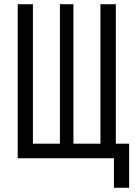

<svg xmlns="http://www.w3.org/2000/svg" viewBox="-20 -750 640 910"><path d="M520 140V0H64V-730H136V-69H264V-730H328V-69H456V-730H529V-69H592V140Z"/></svg>

Font: JetBrains Mono NL Light
Style: Regular
Weight: 300
Monospace: yes
Designer: Philipp Nurullin, Konstantin Bulenkov
Foundry: JetBrains
Version: Version 2.305; ttfautohint (v1.8.4.7-5d5b)